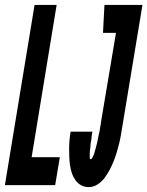

<svg xmlns="http://www.w3.org/2000/svg" viewBox="-48 -755 601 783"><path d="M-28 0 93 -735H183L81 -114H196L177 0ZM315 8Q297 8 283 0.5Q269 -7 259.5 -20.5Q250 -34 245 -49.5Q240 -65 237.5 -81.5Q235 -98 234.5 -115Q234 -132 234 -149Q234 -166 235.5 -183Q237 -200 240 -218H329Q328 -214 327.5 -210.5Q327 -207 326.5 -203.5Q326 -200 325.5 -196.5Q325 -193 325 -189.5Q325 -186 324 -182.5Q323 -179 322.5 -175Q322 -171 321.5 -167.5Q321 -164 321 -160.5Q321 -157 320.5 -153.5Q320 -150 319.5 -146.5Q319 -143 318.5 -139.5Q318 -136 318 -132.5Q318 -129 318 -125.5Q318 -122 318 -118.5Q318 -115 318 -110.5Q318 -106 321 -106Q326 -106 328.5 -111.5Q331 -117 333.5 -122Q336 -127 337 -131.5Q338 -136 339.5 -141Q341 -146 342.5 -151Q344 -156 345 -161Q346 -166 347.5 -170.5Q349 -175 349.5 -180Q350 -185 351.5 -190Q353 -195 353.5 -199.5Q354 -204 355.5 -209Q357 -214 358 -219Q359 -224 359.5 -229Q360 -234 361 -239Q362 -244 363 -248.5Q364 -253 364 -258L425 -621H372L378 -735H533L451 -240Q448 -222 445 -204Q442 -186 437.5 -168Q433 -150 427.5 -132Q422 -114 415 -96.5Q408 -79 399 -62Q390 -45 378.5 -29.5Q367 -14 350 -3Q333 8 315 8Z"/></svg>

Font: Iosevka Curly Heavy
Style: Italic
Weight: 900
Italic angle: -9°
Monospace: yes
Designer: Belleve Invis
Foundry: Belleve Invis
Version: Version 22.1.2; ttfautohint (v1.8.4)